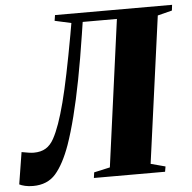

<svg xmlns="http://www.w3.org/2000/svg" viewBox="-73 -796 859 861"><g transform="rotate(-5 356.5 -365.5)"><path d="M327 -701.5 318.5 -646.5Q301.5 -536 284 -445.2Q266.5 -354.5 248.2 -282.8Q230 -211 211 -157Q181 -73.5 143.8 -30.8Q106.5 12 41.5 12Q21 12 5.2 8.2Q-10.5 4.5 -20 -0.5L3 -144Q21.5 -140.5 34.8 -138.5Q48 -136.5 57.5 -136.5Q90 -136.5 111.8 -149.8Q133.5 -163 148.5 -190.5Q163 -217 176.8 -255.8Q190.5 -294.5 204.8 -349.2Q219 -404 234.2 -478.2Q249.5 -552.5 267 -649.5L276 -701L202 -717.5L206 -743H733L730 -717.5L665 -701L575 -41L640.5 -23.5L636.5 0H316L319.5 -25L391.5 -41L481 -701.5Z"/></g></svg>

Font: Merriweather 120pt Black
Style: Italic
Weight: 900
Italic angle: -7.8°
Version: Version 2.101